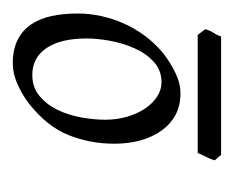

<svg xmlns="http://www.w3.org/2000/svg" viewBox="-52 -592 358 293"><g transform="rotate(-90 126.5 -445.0)"><path d="M229 -310.1Q226.6 -302.2 223.4 -297.6Q220.2 -293 217.8 -286.1H37.1L28.8 -295.9Q31.2 -303.7 34.2 -309.1Q37.1 -314.5 40 -321.8H220.2L229 -310.1ZM214.8 -491.2Q214.8 -530.8 200.2 -552.5Q185.5 -574.2 159.2 -574.2Q140.1 -574.2 127 -563.2Q113.8 -552.2 105.7 -535.4Q97.7 -518.6 94.2 -499Q90.8 -479.5 90.8 -462.9Q90.8 -445.8 95.2 -430.2Q99.6 -414.6 107.4 -402.8Q115.2 -391.1 125.7 -384Q136.2 -377 147.9 -377Q166 -377 179 -388.7Q191.9 -400.4 199.7 -418Q207.5 -435.5 211.2 -455.3Q214.8 -475.1 214.8 -491.2ZM252.9 -504.9Q252.9 -487.3 249 -469.2Q245.1 -451.2 237.5 -434.3Q230 -417.5 218.8 -402.3Q207.5 -387.2 192.9 -375Q178.7 -363.8 162.6 -356Q146.5 -348.1 130.9 -348.1Q112.3 -348.1 98.1 -355.7Q84 -363.3 74.2 -377Q64.5 -390.6 59.3 -408.9Q54.2 -427.2 54.2 -449.2Q54.2 -486.3 67.4 -519Q80.6 -551.8 115.2 -579.1Q128.4 -589.4 144.8 -596.7Q161.1 -604 176.8 -604Q197.8 -604 212.4 -596.7Q227.1 -589.4 236.1 -576.2Q245.1 -563 249 -544.9Q252.9 -526.9 252.9 -504.9Z"/></g></svg>

Font: Gentium
Style: Italic
Weight: 400
Italic angle: -7°
Designer: J. Victor Gaultney
Version: Version 1.02; 2005; OFL release